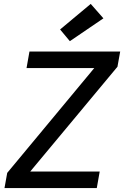

<svg xmlns="http://www.w3.org/2000/svg" viewBox="-20 -964 636 984"><path d="M3 0 17 -78 463 -615H116L131 -700H596L582 -622L135 -85H491L476 0ZM338 -753 288 -813 445 -944 510 -870Z"/></svg>

Font: DM Sans 9pt Medium
Style: Italic
Weight: 500
Italic angle: -10°
Version: Version 4.004;gftools[0.9.30]